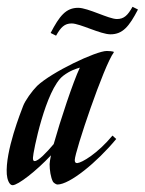

<svg xmlns="http://www.w3.org/2000/svg" viewBox="-69 -538 426 565"><path d="M262 -139C218 -86 172 -59 158 -58C153 -58 151 -61 151 -67C151 -91 237 -346 266 -384L265 -386C261 -387 254 -388 245 -388C214 -388 83 -326 40 -285C25 -270 5 -242 -1 -226C-7 -210 -54 -93 -49 -25C-48 -11 -42 7 -32 7C-16 7 38 -35 81 -81C79 -71 77 -60 77 -55C77 -38 80 -16 87 -3C89 0 96 5 100 5C136 5 216 -60 273 -129ZM33 -64C28 -64 28 -69 28 -74C28 -89 65 -275 117 -315C138 -331 156 -336 166 -339C146 -297 108 -182 89 -114C68 -89 44 -64 33 -64ZM337 -510 321 -518C307 -493 296 -482 275 -482C251 -482 190 -515 161 -515C125 -515 106 -491 80 -441L96 -433C110 -458 121 -469 142 -469C166 -469 227 -437 256 -437C292 -437 311 -460 337 -510Z"/></svg>

Font: Romanesco
Style: Regular
Weight: 400
Designer: Astigmatic (AOETI)
Foundry: Astigmatic (AOETI)
Version: Version 1.000